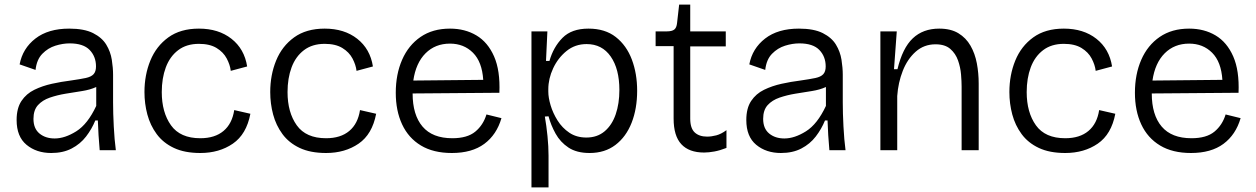

<svg xmlns="http://www.w3.org/2000/svg" viewBox="-20 -651 5442 832"><path d="M202 12Q138 12 95 -23.5Q52 -59 52 -131Q52 -182 73 -213.5Q94 -245 129 -262Q164 -279 205 -288Q246 -297 286 -302Q328 -308 351.5 -313Q375 -318 385.5 -329.5Q396 -341 396 -363Q396 -406 368.5 -434.5Q341 -463 282 -463Q252 -463 220 -453Q188 -443 163.5 -418Q139 -393 134 -348L65 -372Q78 -441 133.5 -484Q189 -527 280 -527Q345 -527 383.5 -507.5Q422 -488 440.5 -457.5Q459 -427 464.5 -392Q470 -357 470 -327V-207Q470 -161 473 -103Q476 -45 482 0H412Q409 -34 407 -65.5Q405 -97 404 -129H393Q378 -92 353 -59.5Q328 -27 290.5 -7.5Q253 12 202 12ZM217 -51Q261 -51 310.5 -82Q360 -113 397 -192V-274Q371 -262 336 -256.5Q301 -251 264.5 -245Q228 -239 196 -228Q164 -217 144.5 -195.5Q125 -174 125 -136Q125 -94 151 -72.5Q177 -51 217 -51Z M848 12Q780 12 733.5 -10Q687 -32 659 -70Q631 -108 618.5 -155Q606 -202 606 -252Q606 -326 631.5 -388.5Q657 -451 709.5 -489Q762 -527 842 -527Q927 -527 983 -483Q1039 -439 1051 -363L980 -344Q977 -370 962.5 -397.5Q948 -425 918.5 -443Q889 -461 842 -461Q788 -461 752 -433.5Q716 -406 698.5 -359Q681 -312 681 -252Q681 -164 721 -108Q761 -52 848 -52Q911 -52 948.5 -83.5Q986 -115 995 -174L1065 -158Q1048 -69 989 -28.5Q930 12 848 12Z M1393 12Q1325 12 1278.5 -10Q1232 -32 1204 -70Q1176 -108 1163.5 -155Q1151 -202 1151 -252Q1151 -326 1176.5 -388.5Q1202 -451 1254.5 -489Q1307 -527 1387 -527Q1472 -527 1528 -483Q1584 -439 1596 -363L1525 -344Q1522 -370 1507.5 -397.5Q1493 -425 1463.5 -443Q1434 -461 1387 -461Q1333 -461 1297 -433.5Q1261 -406 1243.5 -359Q1226 -312 1226 -252Q1226 -164 1266 -108Q1306 -52 1393 -52Q1456 -52 1493.5 -83.5Q1531 -115 1540 -174L1610 -158Q1593 -69 1534 -28.5Q1475 12 1393 12Z M1938 12Q1858 12 1804 -20.5Q1750 -53 1722.5 -112Q1695 -171 1695 -249Q1695 -329 1722.5 -392Q1750 -455 1802.5 -491Q1855 -527 1930 -527Q1995 -527 2044.5 -497.5Q2094 -468 2121 -406.5Q2148 -345 2144 -249L1768 -246Q1768 -153 1811 -102.5Q1854 -52 1940 -52Q2005 -52 2039.5 -80.5Q2074 -109 2088 -155L2153 -139Q2132 -67 2078.5 -27.5Q2025 12 1938 12ZM1930 -462Q1866 -462 1824 -420Q1782 -378 1771 -302L2074 -305Q2069 -383 2029.5 -422.5Q1990 -462 1930 -462Z M2283 161V-515H2352L2346 -387H2361Q2378 -447 2417.5 -487Q2457 -527 2530 -527Q2602 -527 2648.5 -490.5Q2695 -454 2718 -393Q2741 -332 2741 -258Q2741 -180 2717 -119Q2693 -58 2647 -23Q2601 12 2535 12Q2479 12 2443.5 -11.5Q2408 -35 2387.5 -72Q2367 -109 2357 -147L2341 -146Q2348 -106 2352.5 -61Q2357 -16 2357 23V161ZM2521 -55Q2568 -55 2600 -82Q2632 -109 2648 -155.5Q2664 -202 2664 -261Q2664 -352 2626.5 -406Q2589 -460 2522 -460Q2472 -460 2435 -430Q2398 -400 2377 -355Q2356 -310 2356 -264V-254Q2356 -228 2366 -194.5Q2376 -161 2396 -129Q2416 -97 2447 -76Q2478 -55 2521 -55Z M3031 10Q2966 10 2932.5 -26Q2899 -62 2899 -137V-451H2821V-515H2869Q2892 -515 2902 -523Q2912 -531 2914 -552L2923 -631H2971V-515H3125V-450H2971V-137Q2971 -95 2990.5 -77Q3010 -59 3044 -59Q3063 -59 3084 -64.5Q3105 -70 3128 -87V-10Q3100 1 3075.5 5.5Q3051 10 3031 10Z M3364 12Q3300 12 3257 -23.5Q3214 -59 3214 -131Q3214 -182 3235 -213.5Q3256 -245 3291 -262Q3326 -279 3367 -288Q3408 -297 3448 -302Q3490 -308 3513.5 -313Q3537 -318 3547.5 -329.5Q3558 -341 3558 -363Q3558 -406 3530.5 -434.5Q3503 -463 3444 -463Q3414 -463 3382 -453Q3350 -443 3325.5 -418Q3301 -393 3296 -348L3227 -372Q3240 -441 3295.5 -484Q3351 -527 3442 -527Q3507 -527 3545.5 -507.5Q3584 -488 3602.5 -457.5Q3621 -427 3626.5 -392Q3632 -357 3632 -327V-207Q3632 -161 3635 -103Q3638 -45 3644 0H3574Q3571 -34 3569 -65.5Q3567 -97 3566 -129H3555Q3540 -92 3515 -59.5Q3490 -27 3452.5 -7.5Q3415 12 3364 12ZM3379 -51Q3423 -51 3472.5 -82Q3522 -113 3559 -192V-274Q3533 -262 3498 -256.5Q3463 -251 3426.5 -245Q3390 -239 3358 -228Q3326 -217 3306.5 -195.5Q3287 -174 3287 -136Q3287 -94 3313 -72.5Q3339 -51 3379 -51Z M3795 0V-515H3866L3854 -351H3869Q3891 -443 3935.5 -485Q3980 -527 4050 -527Q4100 -527 4133 -507Q4166 -487 4185.5 -453Q4205 -419 4213 -376.5Q4221 -334 4221 -289V0H4147V-276Q4147 -298 4144.5 -328.5Q4142 -359 4131.5 -389Q4121 -419 4098 -439Q4075 -459 4034 -459Q3984 -459 3948 -427Q3912 -395 3892 -344Q3872 -293 3868 -235V0Z M4596 12Q4528 12 4481.5 -10Q4435 -32 4407 -70Q4379 -108 4366.5 -155Q4354 -202 4354 -252Q4354 -326 4379.5 -388.5Q4405 -451 4457.5 -489Q4510 -527 4590 -527Q4675 -527 4731 -483Q4787 -439 4799 -363L4728 -344Q4725 -370 4710.5 -397.5Q4696 -425 4666.5 -443Q4637 -461 4590 -461Q4536 -461 4500 -433.5Q4464 -406 4446.5 -359Q4429 -312 4429 -252Q4429 -164 4469 -108Q4509 -52 4596 -52Q4659 -52 4696.5 -83.5Q4734 -115 4743 -174L4813 -158Q4796 -69 4737 -28.5Q4678 12 4596 12Z M5141 12Q5061 12 5007 -20.5Q4953 -53 4925.5 -112Q4898 -171 4898 -249Q4898 -329 4925.5 -392Q4953 -455 5005.5 -491Q5058 -527 5133 -527Q5198 -527 5247.5 -497.5Q5297 -468 5324 -406.5Q5351 -345 5347 -249L4971 -246Q4971 -153 5014 -102.5Q5057 -52 5143 -52Q5208 -52 5242.5 -80.5Q5277 -109 5291 -155L5356 -139Q5335 -67 5281.5 -27.5Q5228 12 5141 12ZM5133 -462Q5069 -462 5027 -420Q4985 -378 4974 -302L5277 -305Q5272 -383 5232.5 -422.5Q5193 -462 5133 -462Z"/></svg>

Font: Bricolage Grotesque 10pt Light
Style: Regular
Weight: 300
Designer: Mathieu Triay
Foundry: Atelier Triay
Version: Version 1.000; ttfautohint (v1.8.4.7-5d5b);gftools[0.9.32]